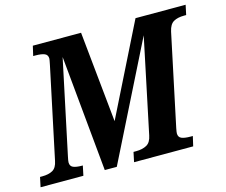

<svg xmlns="http://www.w3.org/2000/svg" viewBox="-121 -851 1165 988"><g transform="rotate(-15 461.0 -357.0)"><path d="M-10 -52H2Q36 -52 57.5 -64Q79 -76 86 -112L188 -594Q194 -623 194 -628Q194 -648 177.5 -655Q161 -662 129 -662H117L129 -714H386L435 -230L676 -714H943L932 -662H921Q886 -662 864.5 -649.5Q843 -637 835 -600L732 -113Q728 -93 728 -86Q728 -66 744 -59Q760 -52 792 -52H804L792 0H477L488 -52H502Q536 -52 558.5 -64.5Q581 -77 588 -113L694 -618L385 0H321L262 -618L156 -117Q151 -94 151 -86Q151 -66 167 -59Q183 -52 214 -52H218L207 0H-21Z"/></g></svg>

Font: Noto Serif Narrow
Style: Bold Italic
Weight: 700
Width: 4
Italic angle: -12°
Designer: Monotype Design Team
Foundry: Monotype Imaging Inc.
Version: Version 1.001